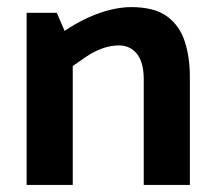

<svg xmlns="http://www.w3.org/2000/svg" viewBox="-20 -521 607 541"><path d="M185 0V-335Q202 -347 222.5 -361Q243 -375 267 -384Q291 -393 315 -393Q347 -393 366 -369Q385 -345 385 -298V0H515V-304Q515 -360 500.5 -404.5Q486 -449 450.5 -475Q415 -501 349 -501Q323 -501 291.5 -493.5Q260 -486 226.5 -470.5Q193 -455 162 -434L140 -485H55V0Z"/></svg>

Font: Catamaran Thin
Style: Bold
Weight: 700
Version: Version 2.000